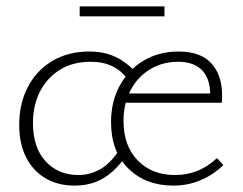

<svg xmlns="http://www.w3.org/2000/svg" viewBox="-20 -576 760 600"><path d="M213 4Q161 4 122 -19Q83 -42 61.5 -84.5Q40 -127 40 -186Q40 -252 67 -304Q94 -356 143.5 -385.5Q193 -415 259 -415Q291 -415 316.5 -407.5Q342 -400 363.5 -385.5Q385 -371 405 -350L380 -327Q360 -355 331 -369Q302 -383 263 -383Q208 -383 168 -358.5Q128 -334 105.5 -291Q83 -248 83 -192Q83 -115 122.5 -72Q162 -29 225 -29Q260 -29 292 -46.5Q324 -64 351 -105L376 -91Q355 -61 331 -39.5Q307 -18 278 -7Q249 4 213 4ZM522 4Q435 4 381 -49.5Q327 -103 327 -194Q327 -259 354.5 -309Q382 -359 429.5 -387Q477 -415 538 -415Q607 -415 640.5 -378Q674 -341 674 -279Q674 -274 674 -267.5Q674 -261 673 -255H637V-278Q637 -331 611 -357Q585 -383 537 -383Q488 -383 449 -359.5Q410 -336 388 -294Q366 -252 366 -198Q366 -120 410.5 -74.5Q455 -29 527 -29Q563 -29 595.5 -41.5Q628 -54 658 -82L678 -60Q654 -37 628 -23Q602 -9 576 -2.5Q550 4 522 4ZM361 -255 366 -284H666V-255ZM229 -525V-556H494V-525Z"/></svg>

Font: Ysabeau Infant ExtraLight
Style: Regular
Weight: 250
Designer: Christian Thalmann (Catharsis Fonts)
Version: Version 2.001;gftools[0.9.30]; featfreeze: ss01,ss02,lnum